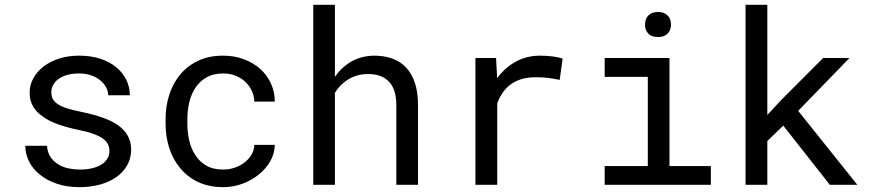

<svg xmlns="http://www.w3.org/2000/svg" viewBox="-20 -770 3641 800"><path d="M436 -140.1Q436 -127.4 431.2 -116.2Q426.3 -105 417 -95.7Q401.9 -80.6 375 -72Q348.1 -63.5 312 -63.5Q289.1 -63.5 265.6 -68.4Q242.2 -73.2 223.1 -85Q203.6 -96.7 190.7 -115.7Q177.7 -134.8 175.8 -162.6H85.4Q85.4 -128.9 100.8 -97.7Q116.2 -66.4 145.5 -43Q174.3 -19 216.3 -4.6Q258.3 9.8 312 9.8Q358.9 9.8 398.4 -1.5Q438 -12.7 466.3 -33.2Q494.6 -53.7 510.5 -82.5Q526.4 -111.3 526.4 -146.5Q526.4 -179.2 512.5 -204.1Q498.5 -229 472.2 -248Q445.8 -266.6 407.2 -280Q368.7 -293.5 319.8 -303.7Q282.7 -311 258.5 -318.8Q234.4 -326.7 220.2 -336.4Q205.6 -346.2 199.7 -358.4Q193.8 -370.6 193.8 -386.2Q193.8 -401.4 201.2 -415.5Q208.5 -429.7 223.1 -440.4Q237.3 -451.2 259 -457.5Q280.8 -463.9 309.6 -463.9Q337.4 -463.9 359.6 -456.1Q381.8 -448.2 397.5 -435.5Q413.1 -422.9 421.9 -406.5Q430.7 -390.1 430.7 -373H521Q521 -407.7 506.1 -437.7Q491.2 -467.8 463.9 -490.2Q436.5 -512.7 397.5 -525.4Q358.4 -538.1 309.6 -538.1Q264.2 -538.1 226.3 -525.9Q188.5 -513.7 161.1 -492.7Q133.8 -471.7 118.7 -443.6Q103.5 -415.5 103.5 -383.3Q103.5 -350.6 118.2 -325.9Q132.8 -301.3 159.7 -283.2Q186 -264.6 223.4 -251.5Q260.7 -238.3 306.2 -229Q343.3 -221.7 368.2 -212.6Q393.1 -203.6 408.2 -192.9Q423.3 -182.1 429.7 -169.2Q436 -156.2 436 -140.1Z M910.2 -63.5Q867.7 -63.5 839.1 -80.3Q810.5 -97.2 793.5 -124.5Q775.9 -151.4 768.3 -185.3Q760.7 -219.2 760.7 -253.9V-274.4Q760.7 -308.6 768.3 -342.3Q775.9 -376 793.5 -403.3Q811 -430.2 839.6 -447Q868.2 -463.9 910.2 -463.9Q937.5 -463.9 961.2 -454.6Q984.9 -445.3 1002 -429.2Q1019 -413.1 1029.1 -391.8Q1039.1 -370.6 1039.6 -346.7H1125Q1125 -386.7 1108.9 -421.9Q1092.8 -457 1064.5 -482.9Q1035.6 -508.3 996.3 -523.2Q957 -538.1 910.2 -538.1Q850.1 -538.1 805.2 -516.6Q760.3 -495.1 730.5 -459Q700.2 -422.4 685.1 -374.5Q669.9 -326.7 669.9 -274.4V-253.9Q669.9 -201.2 685.1 -153.6Q700.2 -106 730.5 -69.8Q760.3 -33.2 805.2 -11.7Q850.1 9.8 910.2 9.8Q952.1 9.8 990.7 -4.6Q1029.3 -19 1059.1 -43.5Q1088.9 -67.4 1106.7 -99.4Q1124.5 -131.3 1125 -166.5H1039.6Q1039.1 -144.5 1028.1 -125.7Q1017.1 -106.9 999 -93.3Q981 -79.1 957.8 -71.3Q934.6 -63.5 910.2 -63.5Z M1375.5 -449.7V-750H1285.2V0H1375.5V-383.8Q1385.3 -399.4 1397.7 -412.4Q1410.2 -425.3 1424.8 -435.1Q1443.4 -447.8 1465.3 -454.6Q1487.3 -461.4 1511.7 -461.4Q1541.5 -461.9 1564.5 -453.4Q1587.4 -444.8 1602.5 -427.7Q1616.7 -412.1 1624 -388.4Q1631.3 -364.7 1631.3 -333.5V0H1721.7V-332.5Q1721.7 -385.7 1708.7 -424.6Q1695.8 -463.4 1671.9 -488.8Q1647.9 -514.2 1614 -526.1Q1580.1 -538.1 1538.6 -538.1Q1506.8 -537.6 1478.8 -528.8Q1450.7 -520 1427.2 -502.9Q1412.6 -492.7 1399.4 -479.2Q1386.2 -465.8 1375.5 -449.7Z M2231.4 -538.1Q2173.8 -538.1 2128.7 -512.9Q2083.5 -487.8 2051.3 -444.3L2050.8 -457.5L2046.9 -528.3H1960.9V0H2051.8V-338.9Q2060.5 -363.3 2074 -383.1Q2087.4 -402.8 2105.5 -416.5Q2125.5 -432.1 2152.3 -440.2Q2179.2 -448.2 2212.4 -448.2Q2238.3 -448.2 2262 -445.6Q2285.6 -442.9 2312 -437L2324.2 -525.4Q2310.5 -531.2 2283.4 -534.7Q2256.3 -538.1 2231.4 -538.1Z M2499.5 -528.3V-449.7H2679.2V-78.1H2499.5V0H2941.9V-78.1H2769.5V-528.3ZM2667.5 -667Q2667.5 -645 2680.9 -630.4Q2694.3 -615.7 2721.7 -615.7Q2748.5 -615.7 2762.2 -630.4Q2775.9 -645 2775.9 -667Q2775.9 -679.2 2772 -689.5Q2768.1 -699.7 2760.3 -706.5Q2753.9 -712.9 2744.1 -716.6Q2734.4 -720.2 2721.7 -720.2Q2709 -720.2 2699 -716.6Q2689 -712.9 2682.6 -706.5Q2674.8 -699.2 2671.1 -689Q2667.5 -678.7 2667.5 -667Z M3243.7 -246.6 3437.5 0H3552.2L3305.7 -308.1L3519.5 -528.3H3409.7L3236.3 -354.5L3177.2 -291V-750H3086.4V0H3177.2V-182.6Z"/></svg>

Font: Roboto Mono
Style: Regular
Weight: 400
Monospace: yes
Designer: Google
Version: Version 3.000